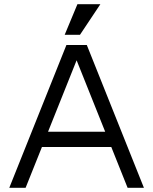

<svg xmlns="http://www.w3.org/2000/svg" viewBox="-20 -899 733 919"><path d="M24.4 0 297.9 -683.6H395.5L668.9 0H590.8L512.7 -195.3H180.7L102.5 0ZM210 -268.6H483.4L346.7 -610.4ZM289.6 -732.4 350.6 -878.9H460.4L362.8 -732.4Z"/></svg>

Font: Sanitrixie
Style: Regular
Weight: 400
Designer: Jayvee D. Enaguas (Grand Chaos)
Version: Version 1.1 - 6/9/2013